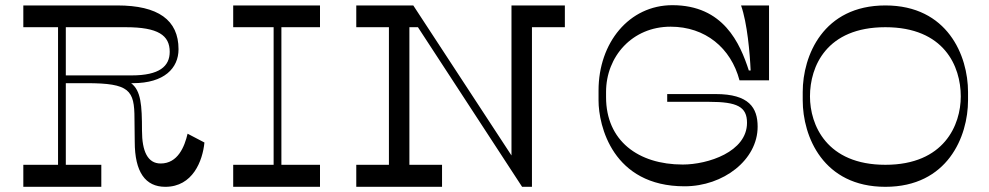

<svg xmlns="http://www.w3.org/2000/svg" viewBox="-20 -721 3816 741"><path d="M704 -205C692 -154 666 -90 600 -90C550 -90 528 -137 528 -217C528 -316 524 -371 486 -400H493C614 -400 669 -458 669 -531C669 -644 590 -700 433 -700H70V-616H204V-85H70V0H371V-85H234V-400H314C480 -400 499 -373 499 -263L500 -174C500 -57 541 0 618 0C724 0 762 -100 769 -171ZM234 -430V-616H465C590 -616 635 -585 635 -521C635 -465 595 -430 488 -430Z M1215 -616V-700H880V-616H1036V-85H880V0H1215V-85H1066V-616Z M2160 -700H1954V-121L1575 -700H1355V-616H1481V-85H1355V0H1686V-85H1560V-616H1593L1995 0H2033V-616H2160Z M2568 -618C2702 -618 2801 -536 2834 -411H2948V-700H2840C2864 -632 2874 -516 2877 -449H2870C2836 -554 2772 -701 2575 -701C2408 -701 2290 -556 2290 -372V-333C2290 -237 2344 -2 2622 -2C2772 -2 2904 -104 2904 -232C2904 -305 2871 -358 2742 -358H2555V-328H2717C2825 -328 2863 -309 2863 -247C2863 -135 2712 -86 2615 -86C2443 -86 2319 -178 2319 -346V-366C2319 -503 2420 -618 2568 -618Z M3716 -366C3716 -506 3637 -700 3397 -700C3157 -700 3078 -506 3078 -366V-334C3078 -194 3157 0 3397 0C3637 0 3716 -194 3716 -334ZM3397 -85C3170 -85 3106 -239 3106 -349C3106 -465 3170 -616 3397 -616C3624 -616 3688 -465 3688 -349C3688 -239 3624 -85 3397 -85Z"/></svg>

Font: Space Cowgirl
Style: Regular
Weight: 400
Designer: Valery Marier
Foundry: Valery Marier
Version: Version 1.000;hotconv 1.0.109;makeotfexe 2.5.65596